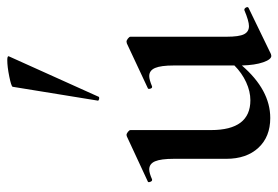

<svg xmlns="http://www.w3.org/2000/svg" viewBox="-142 -630 784 541"><g transform="rotate(-90 250.5 -359.0)"><path d="M494 -63Q498 -63 500.5 -58Q503 -53 499 -51L369 12L364 13Q354 13 346 -10Q338 -33 337 -70Q268 10 189 10Q136 10 105 -23.5Q74 -57 74 -114V-262Q74 -298 67 -314.5Q60 -331 44 -331Q34 -331 16 -323H14Q11 -323 9 -328.5Q7 -334 10 -335L137 -394L141 -395Q145 -395 150 -391Q155 -387 155 -384V-157Q155 -46 239 -46Q264 -46 290 -58Q316 -70 337 -91V-262Q337 -298 330 -314.5Q323 -331 307 -331Q297 -331 278 -323H276Q273 -323 271.5 -328.5Q270 -334 273 -335L399 -394L404 -395Q408 -395 413 -391Q418 -387 418 -384V-113Q418 -78 425 -64Q432 -50 448 -50Q462 -50 493 -63ZM245 -472Q242 -472 239.5 -473.5Q237 -475 238 -476L277 -716Q279 -720 306.5 -725.5Q334 -731 352 -731Q364 -731 363 -727L249 -474Q249 -472 245 -472Z"/></g></svg>

Font: Cormorant Garamond SemiBold
Style: Regular
Weight: 600
Designer: Christian Thalmann (Catharsis Fonts)
Version: Version 3.000